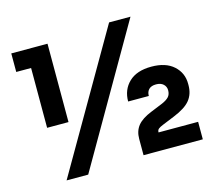

<svg xmlns="http://www.w3.org/2000/svg" viewBox="-101 -805 1071 952"><g transform="rotate(-15 435.0 -329.0)"><path d="M238.8 22H127.9L534.2 -680.2H644ZM211.9 -254.9H102.1V-562H25.9V-657.2H211.9ZM833 0H528.8V-84Q528.8 -124 550.5 -151.1Q572.3 -178.2 622.1 -198.2L683.1 -223.1Q707 -233.4 718.5 -245.8Q730 -258.3 730 -279.8Q730 -298.3 716.6 -310.8Q703.1 -323.2 679.2 -323.2Q654.8 -323.2 642.3 -310.8Q629.9 -298.3 629.9 -276.9H523.9Q523.9 -337.4 564 -375.7Q604 -414.1 679.2 -414.1Q752.9 -414.1 793.5 -377.4Q834 -340.8 834 -285.2V-277.8Q834 -232.4 809.3 -201.7Q784.7 -170.9 723.1 -146L662.1 -121.1Q645 -114.3 637.5 -108.2Q629.9 -102.1 629.9 -90.8V-89.8H833Z"/></g></svg>

Font: Sora
Style: Bold
Weight: 700
Designer: Jonathan Barnbrook, Julián Moncada
Foundry: Barnbrook Fonts
Version: Version 2.000